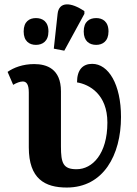

<svg xmlns="http://www.w3.org/2000/svg" viewBox="-20 -830 615 860"><path d="M268 -603 358 -768V-780C298 -821 244 -824 238 -768L221 -612ZM141 -629C170 -629 197 -645 197 -689C197 -734 170 -749 141 -749C112 -749 86 -734 86 -689C86 -645 112 -629 141 -629ZM411 -629C439 -629 466 -645 466 -689C466 -734 439 -749 411 -749C381 -749 355 -734 355 -689C355 -645 381 -629 411 -629ZM279 10C443 10 522 -135 522 -306C522 -452 466 -544 393 -544C352 -544 325 -519 325 -461C380 -452 461 -408 461 -281C461 -141 394 -72 323 -72C263 -72 253 -99 253 -174V-421C253 -522 189 -543 133 -543C82 -543 41 -527 14 -508L39 -450C54 -459 70 -465 82 -465C98 -465 109 -453 109 -416V-170C109 -29 181 10 279 10Z"/></svg>

Font: Noto Serif SemiCondensed
Style: Bold
Weight: 700
Width: 4
Designer: Monotype Design Team
Foundry: Monotype Imaging Inc.
Version: Version 2.015